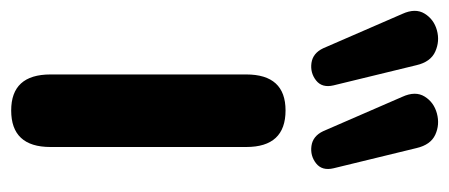

<svg xmlns="http://www.w3.org/2000/svg" viewBox="-310 -560 823 352"><g transform="rotate(90 102.0 -384.5)"><path d="M129 7Q63 7 63 -65V-424Q63 -496 129 -496Q196 -496 196 -424V-65Q196 7 129 7ZM167 -565 104 -710Q93 -734 103.5 -751Q114 -768 134.5 -773.5Q155 -779 173.5 -770.5Q192 -762 198 -736L235 -584Q240 -563 226 -552Q212 -541 194 -543.5Q176 -546 167 -565ZM15 -565 -48 -710Q-59 -734 -48.5 -751Q-38 -768 -18 -773.5Q2 -779 21 -770.5Q40 -762 46 -736L83 -584Q88 -563 74 -552Q60 -541 42 -543.5Q24 -546 15 -565Z"/></g></svg>

Font: Chiron GoRound TC SB
Style: Regular
Weight: 500
Designer: Ryoko NISHIZUKA 西塚涼子 (kana, bopomofo & ideographs); Paul D. Hunt (Latin, Greek & Cyrillic); Sandoll Communications 산돌커뮤니
Foundry: Adobe
Version: Version 1.000;hotconv 1.1.1;makeotfexe 2.6.0